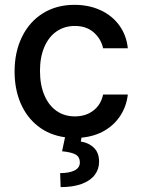

<svg xmlns="http://www.w3.org/2000/svg" viewBox="-20 -557 581 790"><path d="M286.1 -537.1Q346.2 -537.1 394 -514.9Q441.9 -492.7 471.2 -452.1Q500.5 -411.6 505.9 -358.4H404.3Q395.5 -397.9 365.2 -424.1Q335 -450.2 288.1 -450.2Q245.1 -450.2 212.6 -427.7Q180.2 -405.3 162.4 -363.5Q144.5 -321.8 144.5 -265.6Q144.5 -208 162.4 -165.8Q180.2 -123.5 212.4 -100.8Q244.6 -78.1 288.1 -78.1Q332.5 -78.1 363.8 -101.8Q395 -125.5 404.3 -168H505.9Q500.5 -120.6 475.8 -82Q451.2 -43.5 410.2 -19.5Q369.1 4.4 315.4 9.3L312.5 25.4Q345.2 30.3 366.5 51Q387.7 71.8 387.7 108.4Q387.7 139.6 369.4 163.3Q351.1 187 315.4 200Q279.8 212.9 229.5 212.9L227.5 155.3Q265.1 155.3 286.9 144.3Q308.6 133.3 308.6 111.3Q308.6 89.4 292 79.3Q275.4 69.3 235.4 65.4L247.6 7.8Q183.6 -1 136.7 -37.6Q89.8 -74.2 64.9 -132.3Q40 -190.4 40 -262.7Q40 -343.3 70.6 -405.5Q101.1 -467.8 156.7 -502.4Q212.4 -537.1 286.1 -537.1Z"/></svg>

Font: Pretendard Medium
Style: Regular
Weight: 500
Designer: Base glyphs from Inter by Rasmus Andersson; Hangeul glyphs from Noto Sans CJK(Source Han Sans) by Jang Soo-young and Kan
Foundry: Kil Hyung-jin
Version: Version 1.309